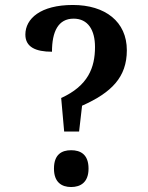

<svg xmlns="http://www.w3.org/2000/svg" viewBox="-20 -744 596 772"><path d="M238 -215H298L310 -319C429 -372 490 -434 490 -542C490 -657 403 -724 273 -724C143 -724 82 -669 82 -605C82 -555 123 -536 189 -536C189 -617 214 -669 276 -669C334 -669 362 -623 362 -555C362 -472 334 -399 226 -350ZM266 8C304 8 336 -11 336 -66C336 -123 304 -140 266 -140C228 -140 197 -123 197 -66C197 -11 228 8 266 8Z"/></svg>

Font: Noto Serif Devanagari SemiCondensed SemiBold
Style: Regular
Weight: 600
Width: 4
Designer: Universal Thirst, Indian Type Foundry and the Monotype Design Team
Foundry: Monotype Imaging Inc.
Version: Version 2.004